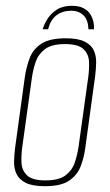

<svg xmlns="http://www.w3.org/2000/svg" viewBox="-20 -635 380 662"><path d="M228 -615Q252 -615 267.5 -607Q283 -599 291 -586.5Q299 -574 302 -560Q305 -546 304 -534H285Q284 -566 268 -582Q252 -598 225 -598Q196 -598 175 -582.5Q154 -567 146 -534H127Q132 -551 143.5 -569.5Q155 -588 175.5 -601.5Q196 -615 228 -615ZM135 7Q92 7 69 -4.5Q46 -16 37 -35Q28 -54 28.5 -77.5Q29 -101 32 -125L66 -372Q71 -404 82 -434Q93 -464 121.5 -483.5Q150 -503 207 -503Q249 -503 272 -491.5Q295 -480 303.5 -461Q312 -442 311.5 -419Q311 -396 308 -372L274 -125Q270 -93 258.5 -62.5Q247 -32 219 -12.5Q191 7 135 7ZM137 -13Q183 -13 206 -30.5Q229 -48 238 -75Q247 -102 251 -130L284 -367Q288 -395 287 -421.5Q286 -448 268 -465.5Q250 -483 204 -483Q158 -483 135 -465.5Q112 -448 103 -421.5Q94 -395 90 -367L57 -130Q53 -102 54 -75Q55 -48 73 -30.5Q91 -13 137 -13Z"/></svg>

Font: Alumni Sans Thin
Style: Italic
Weight: 100
Italic angle: -8°
Designer: Robert E. Leuschke
Foundry: Robert E. Leuschke
Version: Version 1.016